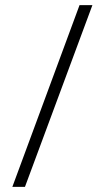

<svg xmlns="http://www.w3.org/2000/svg" viewBox="-20 -726 408 746"><path d="M289 -706H339L77 0H28Z"/></svg>

Font: TavirajRegular
Style: Regular
Weight: 400
Designer: Katatrad Team
Foundry: CadsonDemak
Version: Version 1.001